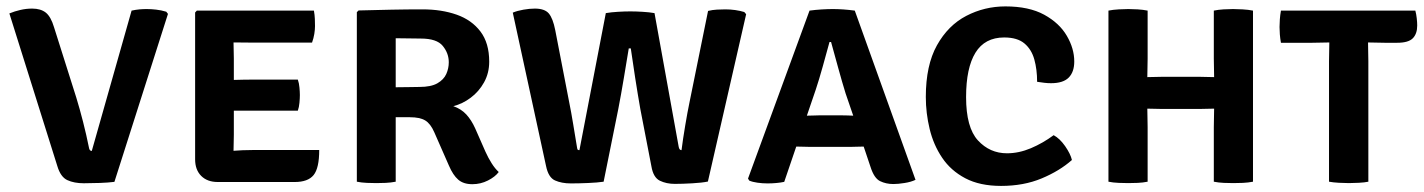

<svg xmlns="http://www.w3.org/2000/svg" viewBox="-20 -582 4560 615"><path d="M401.5 -548Q415.5 -551 427 -552Q438.5 -553 450 -553Q464 -553 480 -551.2Q496 -549.5 512.5 -544.5L518 -537.5L346.5 0.5Q327.5 3 300 4Q272.5 5 248.5 5Q217.5 5 195.8 -5Q174 -15 163.5 -50.5L10 -539Q27 -546 45.5 -550.2Q64 -554.5 83 -554.5Q110.5 -554.5 126.8 -541.5Q143 -528.5 153 -495L224.5 -269Q235.5 -233 246 -192Q256.5 -151 265.5 -106.5Q267.5 -98.5 274 -98.5Z M1002.5 -101.5Q1002.5 -43.5 984.5 -21.2Q966.5 1 924 1H677.5Q644 1 624.5 -18.5Q605 -38 605 -71.5V-542L610.5 -548H985.5Q988 -534 988.5 -521.5Q989 -509 989 -498.5Q989 -487.5 986.8 -473.5Q984.5 -459.5 979.5 -445.5H788Q778 -445.5 761.8 -445.8Q745.5 -446 728 -446Q728 -433 728.5 -421Q729 -409 729 -394V-326Q746 -326.5 762.2 -326.8Q778.5 -327 788 -327H934Q938 -315.5 939.2 -301.5Q940.5 -287.5 940.5 -277.5Q940.5 -267 939.2 -253Q938 -239 934 -227.5H788Q778.5 -227.5 762.2 -227.5Q746 -227.5 729 -227.5V-150.5Q729 -135.5 728.5 -124Q728 -112.5 728 -99.5V-99Q743 -100 757.2 -100.8Q771.5 -101.5 791.5 -101.5Z M1547 -384.5Q1547 -348 1530.5 -318.2Q1514 -288.5 1487.5 -268.8Q1461 -249 1432 -242Q1457.5 -233 1473.8 -215.2Q1490 -197.5 1502 -171L1535 -96Q1544 -76 1554.8 -59Q1565.5 -42 1577.5 -31Q1566 -15.5 1542.8 -3.8Q1519.5 8 1493 8Q1464.5 8 1447.8 -6.5Q1431 -21 1418 -51.5L1371 -158.5Q1359 -186 1342 -196.2Q1325 -206.5 1293 -206.5H1247.5V0Q1232 3 1215.2 3.8Q1198.5 4.5 1185.5 4.5Q1173.5 4.5 1155.5 3.8Q1137.5 3 1123 0V-543L1128.5 -548.5Q1184 -550 1233.8 -551Q1283.5 -552 1333.5 -552Q1394.5 -552 1442.8 -535Q1491 -518 1519 -481Q1547 -444 1547 -384.5ZM1247.5 -459.5V-302.5Q1270 -302.5 1290.8 -303Q1311.5 -303.5 1323.5 -303.5Q1360.5 -303.5 1381 -315.2Q1401.5 -327 1409.5 -345Q1417.5 -363 1417.5 -382.5Q1417.5 -411.5 1398.2 -435Q1379 -458.5 1328 -458.5Q1309 -458.5 1288.5 -459Q1268 -459.5 1247.5 -459.5Z M1622.5 -541.5Q1636.5 -547.5 1656.5 -551Q1676.5 -554.5 1693 -554.5Q1724.5 -554.5 1737.8 -539Q1751 -523.5 1758.5 -485.5L1803.5 -253Q1809.5 -224 1816.2 -183Q1823 -142 1828 -111.5Q1829 -104.5 1830.2 -102.8Q1831.5 -101 1836 -101L1920.5 -540Q1938 -543 1959.5 -544.2Q1981 -545.5 1999 -545.5Q2017 -545.5 2038.2 -544.2Q2059.5 -543 2076.5 -540L2154 -111.5Q2156 -101 2163 -101Q2167.5 -136.5 2174.8 -179.8Q2182 -223 2188.5 -254L2248 -547Q2262.5 -550.5 2276.5 -551.2Q2290.5 -552 2303.5 -552Q2319 -552 2335 -549.8Q2351 -547.5 2364 -543.5L2370 -536.5L2247.5 -0.5Q2228.5 3.5 2197 5.2Q2165.5 7 2141.5 7Q2114.5 7 2093.5 -3.2Q2072.5 -13.5 2066.5 -49.5L2031 -233Q2023 -278.5 2014.5 -333Q2006 -387.5 2000.5 -427H1994Q1987.5 -387.5 1978.5 -333.5Q1969.5 -279.5 1960.5 -233L1913.5 0Q1893.5 3 1863.5 4.2Q1833.5 5.5 1808.5 5.5Q1779 5.5 1757.8 -4Q1736.5 -13.5 1729 -50.5Z M2575 -111.5Q2568 -111.5 2554.5 -112Q2541 -112.5 2530.5 -112.5L2492 0.5Q2480.5 3 2466.8 4.2Q2453 5.5 2438.5 5.5Q2422 5.5 2406.2 3.2Q2390.5 1 2380 -3.5L2376 -10L2573 -548Q2591.5 -550.5 2611.8 -551.8Q2632 -553 2648 -553Q2663 -553 2681.2 -551.8Q2699.5 -550.5 2718 -548L2912.5 -6Q2898 1 2877.2 4.2Q2856.5 7.5 2841.5 7.5Q2818 7.5 2799 -1.8Q2780 -11 2768.5 -47L2746.5 -112.5Q2736.5 -112.5 2723.5 -112Q2710.5 -111.5 2703.5 -111.5ZM2593 -295 2564.5 -211.5Q2574 -211.5 2585.2 -212Q2596.5 -212.5 2603 -212.5H2678.5Q2685 -212.5 2694.8 -212.2Q2704.5 -212 2713 -211.5L2688.5 -283Q2677.5 -318.5 2664.8 -364.8Q2652 -411 2642 -447.5H2637Q2627.5 -412.5 2615.5 -369.5Q2603.5 -326.5 2593 -295Z M3302 -320Q3302 -359.5 3293 -391.8Q3284 -424 3261.2 -443Q3238.5 -462 3196.5 -462Q3134.5 -462 3104.5 -413.2Q3074.5 -364.5 3074.5 -271Q3074.5 -173.5 3112.5 -132.2Q3150.5 -91 3205.5 -91Q3243.5 -91 3282 -107.2Q3320.5 -123.5 3355 -149Q3374.5 -138.5 3391.8 -113.8Q3409 -89 3413.5 -69.5Q3374 -34.5 3316.5 -10.5Q3259 13.5 3186.5 13.5Q3118.5 13.5 3072 -11Q3025.5 -35.5 2997.8 -76.8Q2970 -118 2957.8 -168.8Q2945.5 -219.5 2945.5 -271.5Q2945.5 -373 2981.2 -437Q3017 -501 3075.2 -531.2Q3133.5 -561.5 3200.5 -561.5Q3276 -561.5 3324.8 -534.8Q3373.5 -508 3397.2 -467.2Q3421 -426.5 3421 -385Q3421 -351.5 3403.2 -333.5Q3385.5 -315.5 3346.5 -315.5Q3336 -315.5 3325 -316.8Q3314 -318 3302 -320Z M3656 0Q3641 3 3624.2 3.8Q3607.5 4.5 3594 4.5Q3582 4.5 3563.5 3.8Q3545 3 3530.5 0V-548Q3545 -551 3563.5 -552Q3582 -553 3594 -553Q3607.5 -553 3624.2 -552Q3641 -551 3656 -548V-394Q3656 -377.5 3655.5 -364.2Q3655 -351 3655 -335Q3664 -335 3679.2 -335.5Q3694.5 -336 3703 -336H3821.5Q3830 -336 3845 -335.5Q3860 -335 3869 -335Q3869 -351 3868.5 -364.2Q3868 -377.5 3868 -394V-548Q3882.5 -551 3899.2 -552Q3916 -553 3929.5 -553Q3941.5 -553 3960 -552Q3978.5 -551 3993.5 -548V0Q3978 3 3961 3.8Q3944 4.5 3930.5 4.5Q3917 4.5 3900 3.8Q3883 3 3868 0V-174.5Q3868 -192 3868.5 -205Q3869 -218 3869 -234Q3860 -234 3845 -233.5Q3830 -233 3821.5 -233H3703Q3694.5 -233 3679.2 -233.5Q3664 -234 3655 -234Q3655 -218 3655.5 -205Q3656 -192 3656 -174.5Z M4237 -386Q4237 -402 4237.5 -415.5Q4238 -429 4238 -446Q4228.5 -446 4211 -445.5Q4193.5 -445 4183.5 -445H4083Q4080.5 -459 4079.5 -471.8Q4078.5 -484.5 4078.5 -495.5Q4078.5 -506 4079.5 -520Q4080.5 -534 4083 -548H4513.5Q4516.5 -537 4518 -523.5Q4519.5 -510 4519.5 -500.5Q4519.5 -473.5 4505.2 -459.2Q4491 -445 4455.5 -445H4415Q4405.5 -445 4388.2 -445.5Q4371 -446 4362 -446Q4362 -429 4362.5 -415.5Q4363 -402 4363 -386V0Q4351.5 2.5 4332.8 3.5Q4314 4.5 4300.5 4.5Q4287 4.5 4268.8 3.5Q4250.5 2.5 4237 0Z"/></svg>

Font: Signika Negative SC SemiBold
Style: Regular
Weight: 600
Designer: Anna Giedryś
Foundry: Anna Giedryś
Version: Version 2.000; ttfautohint (v1.8.3) -l 8 -r 50 -G 200 -x 9 -